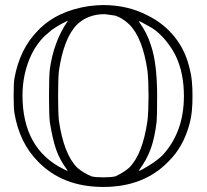

<svg xmlns="http://www.w3.org/2000/svg" viewBox="-20 -721 818 760"><path d="M333 -697Q369 -701 387 -701Q485 -701 562 -661Q628 -629 671.5 -574.5Q715 -520 731 -448Q742 -410 742 -341Q742 -272 731 -234Q707 -140 646 -81Q549 19 389 19Q228 19 131 -81Q57 -155 37 -274Q34 -292 34 -341Q34 -392 37 -410Q58 -528 131 -601Q205 -678 333 -697ZM437 -659Q406 -664 395 -665Q329 -665 286 -625Q232 -571 213 -439Q210 -408 210 -341Q210 -275 213 -245Q232 -111 286 -57Q309 -37 342 -23Q357 -19 389 -19Q420 -19 437 -23Q469 -38 491 -57Q545 -110 564 -245Q568 -285 568 -341Q568 -397 564 -439Q545 -572 491 -625Q464 -650 437 -659ZM177 -445Q192 -557 249 -639Q246 -639 223.5 -626.5Q201 -614 193 -608Q189 -606 183 -601Q177 -596 168.5 -588.5Q160 -581 155 -577Q97 -518 77 -423Q69 -383 69 -344Q69 -132 231 -52Q244 -45 246 -45Q248 -45 246 -48Q216 -89 202 -129.5Q188 -170 177 -239Q174 -269 174 -341Q174 -414 177 -445ZM582 -610Q578 -612 565 -619.5Q552 -627 546 -630Q533 -637 531 -637Q530 -637 530 -636V-635L531 -634Q562 -591 577 -543Q602 -471 602 -341Q602 -261 600 -239Q592 -174 576.5 -131.5Q561 -89 531 -48L530 -47V-46Q530 -45 531 -45Q533 -45 546 -52Q595 -79 622 -105Q708 -197 708 -341Q708 -430 677 -497Q662 -529 636 -560.5Q610 -592 582 -610Z"/></svg>

Font: KaTeX_AMS
Style: Regular
Weight: 400
Version: Version 1.1; ttfautohint (v1.3)